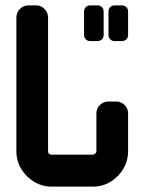

<svg xmlns="http://www.w3.org/2000/svg" viewBox="-20 -695 538 715"><path d="M457 -565Q457 -555 450.5 -548.5Q444 -542 434 -542H407Q397 -542 390.5 -548.5Q384 -555 384 -565V-652Q384 -662 390.5 -668.5Q397 -675 407 -675H434Q444 -675 450.5 -668.5Q457 -662 457 -652ZM366 -565Q366 -555 359.5 -548.5Q353 -542 343 -542H316Q306 -542 299.5 -548.5Q293 -555 293 -565V-652Q293 -662 299.5 -668.5Q306 -675 316 -675H343Q353 -675 359.5 -668.5Q366 -662 366 -652ZM457 -132Q457 -96 439 -66Q421 -36 391.5 -18Q362 0 325 0H173Q137 0 107 -18Q77 -36 59 -66Q41 -96 41 -132V-629Q41 -648 54 -661.5Q67 -675 86 -675H114Q133 -675 146 -661.5Q159 -648 159 -629V-132Q159 -119 173 -119H325Q330 -119 334.5 -123Q339 -127 339 -132V-272Q339 -291 352 -304Q365 -317 384 -317H412Q431 -317 444 -304Q457 -291 457 -272Z"/></svg>

Font: Monomaniac One
Style: Regular
Weight: 400
Version: Version 1.000; ttfautohint (v1.8.3)